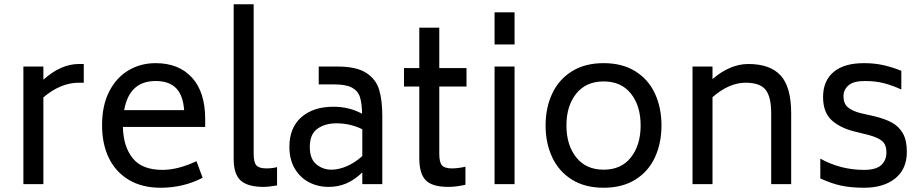

<svg xmlns="http://www.w3.org/2000/svg" viewBox="-20 -866 4340 903"><path d="M374 -565V-477H351Q265 -477 184 -408V0H90V-553H184V-491Q266 -565 351 -565Z M744 -67Q817 -67 904 -108L933 -30Q842 17 736 17Q648 17 586 -20Q524 -57 492 -123Q460 -189 460 -277Q460 -370 493.5 -435.5Q527 -501 584 -535Q641 -569 712 -569Q821 -569 883 -501Q945 -433 945 -306V-269H558Q560 -177 604 -122Q648 -67 744 -67ZM564 -348H846Q841 -418 808 -451.5Q775 -485 712 -485Q588 -485 564 -348Z M1079 -118V-846H1173V-143Q1173 -103 1185.5 -88.5Q1198 -74 1233 -74Q1261 -74 1283 -80V6Q1243 13 1220 13Q1145 13 1112 -17Q1079 -47 1079 -118Z M1778 -320V0H1684V-55Q1646 -19 1608 -3Q1570 13 1526 13Q1474 13 1432 -9.5Q1390 -32 1365.5 -74.5Q1341 -117 1341 -175Q1341 -265 1397 -314.5Q1453 -364 1548 -364Q1623 -364 1683 -331Q1682 -380 1673 -409Q1664 -438 1636 -453.5Q1608 -469 1553 -469H1479V-553H1568Q1656 -553 1702 -523.5Q1748 -494 1763 -444.5Q1778 -395 1778 -320ZM1684 -132V-258Q1628 -286 1562 -286Q1509 -286 1473 -260.5Q1437 -235 1437 -175Q1437 -119 1467.5 -93.5Q1498 -68 1539 -68Q1573 -68 1610.5 -84Q1648 -100 1684 -132Z M2046 -459V-143Q2046 -103 2058.5 -88.5Q2071 -74 2105 -74Q2135 -74 2169 -82V3Q2124 13 2089 13Q2013 13 1982.5 -18Q1952 -49 1952 -122V-459H1880V-546H1952V-736H2046V-546H2174V-459Z M2306 -808H2400V-657H2306ZM2306 -553H2400V0H2306Z M2546 -276Q2546 -359 2577 -425.5Q2608 -492 2669.5 -530.5Q2731 -569 2819 -569Q2907 -569 2968.5 -530.5Q3030 -492 3060.5 -425.5Q3091 -359 3091 -276Q3091 -193 3060.5 -126.5Q3030 -60 2968.5 -21.5Q2907 17 2819 17Q2731 17 2669.5 -21.5Q2608 -60 2577 -126.5Q2546 -193 2546 -276ZM2993 -276Q2993 -368 2947.5 -425.5Q2902 -483 2819 -483Q2736 -483 2690 -425.5Q2644 -368 2644 -276Q2644 -184 2690 -126Q2736 -68 2819 -68Q2902 -68 2947.5 -126Q2993 -184 2993 -276Z M3701 -333V0H3607V-333Q3607 -411 3580.5 -444Q3554 -477 3487 -477Q3409 -477 3331 -409V0H3237V-553H3331V-494Q3413 -565 3500 -565Q3602 -565 3651.5 -511Q3701 -457 3701 -333Z M3838 -27V-120Q3933 -67 4044 -67Q4100 -67 4124.5 -89.5Q4149 -112 4149 -149Q4149 -185 4129.5 -202Q4110 -219 4066 -231L4001 -247Q3931 -264 3891 -301Q3851 -338 3851 -410Q3851 -485 3900 -527Q3949 -569 4044 -569Q4093 -569 4135 -559.5Q4177 -550 4219 -533V-445Q4178 -464 4138 -474.5Q4098 -485 4047 -485Q3994 -485 3970.5 -464.5Q3947 -444 3947 -413Q3947 -379 3967.5 -361.5Q3988 -344 4027 -334L4093 -319Q4143 -307 4175.5 -289Q4208 -271 4226.5 -238.5Q4245 -206 4245 -152Q4245 -71 4190.5 -27Q4136 17 4044 17Q3983 17 3936 7Q3889 -3 3838 -27Z"/></svg>

Font: Biryani
Style: Regular
Weight: 400
Designer: Dan Reynolds and Mathieu Reguer
Foundry: Dan Reynolds and Mathieu Reguer
Version: Version 1.004; ttfautohint (v1.1) -l 5 -r 5 -G 72 -x 0 -D la